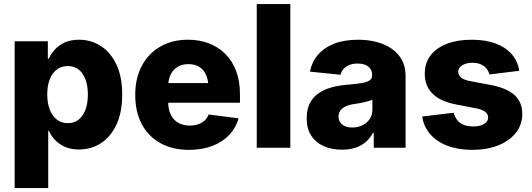

<svg xmlns="http://www.w3.org/2000/svg" viewBox="-20 -748 2693 972"><path d="M54.2 204.1V-539.1H222.2V-451.2H227.1Q238.8 -476.6 258.8 -498.3Q278.8 -520 308.8 -533.4Q338.9 -546.9 380.4 -546.9Q439.5 -546.9 489 -515.9Q538.6 -484.9 568.6 -423.1Q598.6 -361.3 598.6 -269Q598.6 -179.2 569.6 -117.2Q540.5 -55.2 491 -23.2Q441.4 8.8 378.9 8.8Q339.4 8.8 309.3 -4.4Q279.3 -17.6 259 -38.8Q238.8 -60.1 227.5 -85.9H224.1V204.1ZM323.2 -124.5Q356 -124.5 378.4 -142.6Q400.9 -160.6 412.8 -193.1Q424.8 -225.6 424.8 -269.5Q424.8 -313.5 412.8 -345.7Q400.9 -377.9 378.4 -395.8Q356 -413.6 323.2 -413.6Q291 -413.6 267.6 -396Q244.1 -378.4 231.7 -346.2Q219.2 -314 219.2 -269.5Q219.2 -225.6 231.9 -193.1Q244.6 -160.6 267.8 -142.6Q291 -124.5 323.2 -124.5Z M937.5 10.7Q853.5 10.7 792 -23.4Q730.5 -57.6 697.5 -120.1Q664.6 -182.6 664.6 -268.1Q664.6 -351.1 697.5 -413.8Q730.5 -476.6 790.8 -511.7Q851.1 -546.9 931.6 -546.9Q989.3 -546.9 1037.4 -528.6Q1085.4 -510.3 1120.8 -474.9Q1156.2 -439.5 1175.5 -388.4Q1194.8 -337.4 1194.8 -271.5V-228H723.1V-327.6H1114.3L1035.2 -304.7Q1035.2 -341.8 1023.4 -368.4Q1011.7 -395 989.3 -409.2Q966.8 -423.3 933.6 -423.3Q900.9 -423.3 877.9 -408.9Q855 -394.5 843 -368.7Q831.1 -342.8 831.1 -307.1V-235.4Q831.1 -195.3 844.5 -167.7Q857.9 -140.1 882.8 -126.2Q907.7 -112.3 940.9 -112.3Q964.4 -112.3 983.4 -118.9Q1002.4 -125.5 1015.9 -137.9Q1029.3 -150.4 1036.1 -168.5L1187.5 -148.9Q1174.8 -101.1 1140.9 -65.2Q1106.9 -29.3 1055.2 -9.3Q1003.4 10.7 937.5 10.7Z M1449.7 -727.5V0H1279.8V-727.5Z M1711.9 9.8Q1659.7 9.8 1619.1 -8.1Q1578.6 -25.9 1555.7 -61Q1532.7 -96.2 1532.7 -149.9Q1532.7 -194.8 1548.6 -225.6Q1564.5 -256.3 1592.5 -275.6Q1620.6 -294.9 1657.2 -305.2Q1693.8 -315.4 1735.4 -318.8Q1781.7 -322.8 1810.1 -327.4Q1838.4 -332 1851.1 -341.1Q1863.8 -350.1 1863.8 -366.2V-368.7Q1863.8 -386.7 1855 -399.7Q1846.2 -412.6 1829.8 -419.4Q1813.5 -426.3 1790 -426.3Q1766.6 -426.3 1748.8 -419.2Q1731 -412.1 1719.5 -399.4Q1708 -386.7 1704.1 -369.6L1549.3 -385.3Q1558.6 -434.1 1589.6 -470.5Q1620.6 -506.8 1671.9 -526.9Q1723.1 -546.9 1793 -546.9Q1844.7 -546.9 1888.7 -534.9Q1932.6 -522.9 1965.1 -499.8Q1997.6 -476.6 2015.4 -442.9Q2033.2 -409.2 2033.2 -365.2V0H1872.1V-75.7H1868.2Q1853.5 -47.9 1831.3 -28.8Q1809.1 -9.8 1779.3 0Q1749.5 9.8 1711.9 9.8ZM1763.7 -102.5Q1792 -102.5 1815.2 -114Q1838.4 -125.5 1851.8 -145.8Q1865.2 -166 1865.2 -192.4V-243.7Q1858.4 -239.7 1847.7 -236.6Q1836.9 -233.4 1824.2 -230.5Q1811.5 -227.5 1798.1 -225.3Q1784.7 -223.1 1772 -221.2Q1747.6 -217.8 1730 -209.5Q1712.4 -201.2 1703.1 -188.5Q1693.8 -175.8 1693.8 -157.7Q1693.8 -140.1 1702.9 -127.7Q1711.9 -115.2 1727.5 -108.9Q1743.2 -102.5 1763.7 -102.5Z M2371.1 10.7Q2300.8 10.7 2246.6 -9.5Q2192.4 -29.8 2158.9 -67.6Q2125.5 -105.5 2117.2 -158.2L2276.9 -177.2Q2285.6 -143.6 2309.6 -125.7Q2333.5 -107.9 2375.5 -107.9Q2410.6 -107.9 2430.9 -120.4Q2451.2 -132.8 2451.2 -153.3Q2451.2 -171.4 2435.1 -182.9Q2418.9 -194.3 2385.3 -200.7L2290.5 -218.8Q2210.4 -233.9 2170.4 -273.2Q2130.4 -312.5 2130.4 -375Q2130.4 -428.7 2159.4 -467Q2188.5 -505.4 2241.9 -526.1Q2295.4 -546.9 2368.7 -546.9Q2437.5 -546.9 2488.8 -527.8Q2540 -508.8 2570.6 -473.6Q2601.1 -438.5 2608.9 -389.6L2457.5 -371.1Q2451.2 -398.4 2428.7 -414.3Q2406.2 -430.2 2372.1 -430.2Q2340.8 -430.2 2320.3 -417.7Q2299.8 -405.3 2299.8 -384.8Q2299.8 -368.2 2313.2 -356Q2326.7 -343.8 2359.9 -337.4L2463.9 -317.9Q2544.9 -302.7 2584.5 -266.8Q2624 -231 2624 -171.9Q2624 -116.7 2591.6 -75.7Q2559.1 -34.7 2502.2 -12Q2445.3 10.7 2371.1 10.7Z"/></svg>

Font: Inter 18pt ExtraBold
Style: Regular
Weight: 800
Designer: Rasmus Andersson
Foundry: rsms
Version: Version 4.001;git-66647c0bb